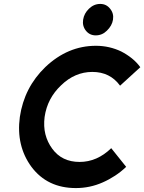

<svg xmlns="http://www.w3.org/2000/svg" viewBox="-20 -945 734 977"><path d="M555 -845Q560 -877 540 -901Q521 -925 490 -925Q458 -925 433 -901Q408 -877 403 -845Q398 -813 417 -789Q436 -765 467 -765Q500 -765 524 -789Q550 -814 555 -845ZM468 -712Q325 -712 211 -604Q157 -552 124.5 -488.5Q92 -425 81 -350Q71 -276 86 -212.5Q101 -149 140 -96Q221 12 366 12Q438 12 503 -17Q535 -31 565.5 -51Q596 -71 622 -96L546 -191Q474 -121 385 -121Q295 -121 246 -188Q221 -222 211 -262Q201 -302 207 -350Q214 -398 235 -438Q256 -478 291 -511Q361 -579 450 -579Q540 -579 591 -509L694 -603Q675 -629 650.5 -648.5Q626 -668 597 -683Q568 -697 535.5 -704.5Q503 -712 468 -712Z"/></svg>

Font: Unageo
Style: Bold-Italic
Weight: 700
Designer: Richard Sepsi
Foundry: Richard Sepsi
Version: Version 2.000